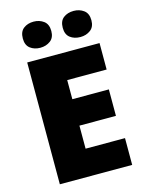

<svg xmlns="http://www.w3.org/2000/svg" viewBox="-135 -1008 819 1087"><g transform="rotate(-15 274.5 -464.0)"><path d="M501 0H77V-714H501V-559H270V-447H484V-292H270V-157H501ZM88 -851Q88 -891 112 -909.5Q136 -928 171 -928Q205 -928 230 -909.5Q255 -891 255 -851Q255 -812 230 -793.5Q205 -775 171 -775Q136 -775 112 -793.5Q88 -812 88 -851ZM322 -851Q322 -891 346 -909.5Q370 -928 406 -928Q440 -928 465 -909.5Q490 -891 490 -851Q490 -812 465 -793.5Q440 -775 406 -775Q370 -775 346 -793.5Q322 -812 322 -851Z"/></g></svg>

Font: Noto Sans Lao Black
Style: Regular
Weight: 900
Designer: Monotype Design Team
Foundry: Monotype Imaging Inc.
Version: Version 2.003; ttfautohint (v1.8.4.7-5d5b)